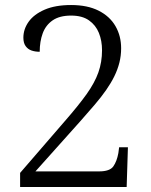

<svg xmlns="http://www.w3.org/2000/svg" viewBox="-20 -744 599 764"><path d="M60 0V-56L238 -262Q293 -325 325 -370Q357 -415 371.5 -456Q386 -497 386 -544Q386 -582 373.5 -613Q361 -644 334 -663Q307 -682 263 -682Q217 -682 189.5 -663Q162 -644 150 -611.5Q138 -579 138 -538Q120 -538 105.5 -543Q91 -548 82 -560.5Q73 -573 73 -594Q73 -628 94 -657.5Q115 -687 157.5 -705.5Q200 -724 263 -724Q328 -724 372.5 -701.5Q417 -679 439.5 -640Q462 -601 462 -552Q462 -522 455 -494.5Q448 -467 435 -440.5Q422 -414 402.5 -386Q383 -358 357 -327.5Q331 -297 299 -261L121 -62H374Q417 -62 431 -82Q445 -102 451 -135L454 -158H489L484 0Z"/></svg>

Font: Noto Serif Tibetan Light
Style: Regular
Weight: 300
Version: Version 2.103